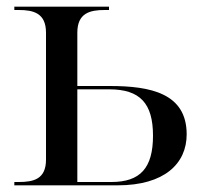

<svg xmlns="http://www.w3.org/2000/svg" viewBox="-20 -556 635 576"><path d="M23 0H333C473 0 540 -65 540 -153C540 -276 432 -298 309 -298H212V-458C212 -517 250 -526 294 -526H307V-536H23V-526H36C80 -526 118 -517 118 -458V-77C118 -18 80 -10 36 -10H23ZM314 -10H212V-288H308C400 -288 439 -246 439 -149C439 -52 401 -10 314 -10Z"/></svg>

Font: Noto Serif Display
Style: Regular
Weight: 400
Designer: Monotype Design Team
Foundry: Monotype Imaging Inc.
Version: Version 2.009